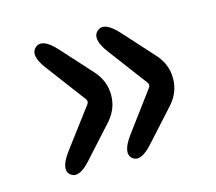

<svg xmlns="http://www.w3.org/2000/svg" viewBox="-68 -566 637 566"><g transform="rotate(-15 250.5 -283.5)"><path d="M145 -114Q106 -70 83 -89Q60 -107 95 -155L185 -275Q191 -283 185 -291L95 -411Q59 -458 83 -478Q106 -497 146 -453L231 -359Q260 -326 260 -284Q260 -242 231 -209ZM334 -114Q295 -70 272 -88Q249 -107 284 -155L373 -275Q379 -283 373 -291L283 -411Q248 -458 272 -478Q295 -497 335 -453L420 -359Q449 -326 449 -284Q449 -242 420 -209Z"/></g></svg>

Font: Resource Han Rounded KR Medium
Style: Regular
Weight: 500
Designer: Cyano Hao (round all glyphs); Ryoko NISHIZUKA 西塚涼子 (kana, bopomofo & ideographs); Paul D. Hunt (Latin, Greek & Cyrillic)
Foundry: Cyano Hao
Version: 0.990